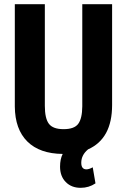

<svg xmlns="http://www.w3.org/2000/svg" viewBox="-20 -731 611 924"><path d="M519.5 -710.9V-225.6Q519.5 -63.5 403.8 -12.2Q371.1 15.1 371.1 52.2Q371.1 84 396 84Q408.2 84 426.3 74.2L439.5 151.4Q407.7 172.9 368.2 172.9Q323.7 172.9 296.4 145Q269 117.2 269 70.8Q269 35.2 281.7 9.8Q170.9 8.8 111.6 -50Q52.2 -108.9 51.3 -218.3V-710.9H195.8V-221.7Q195.8 -161.1 215.3 -135.3Q234.9 -109.4 286.1 -109.4Q337.4 -109.4 356.4 -135Q375.5 -160.6 376 -219.2V-710.9Z"/></svg>

Font: Roboto Condensed
Style: Bold
Weight: 700
Designer: Google
Version: Version 2.134; 2016